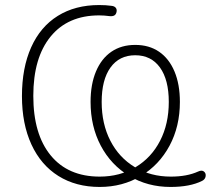

<svg xmlns="http://www.w3.org/2000/svg" viewBox="-20 -733 835 761"><path d="M67 -352Q67 -464 103.5 -545.5Q140 -627 209 -670Q278 -713 373 -713Q400 -713 421 -710Q433 -709 438.5 -702.5Q444 -696 442 -686Q440 -676 433.5 -672Q427 -668 415 -669Q393 -672 373 -672Q249 -672 180.5 -588Q112 -504 112 -353Q112 -201 181 -117Q250 -33 375 -33Q455 -33 517.5 -70.5Q580 -108 614.5 -175Q649 -242 649 -329Q649 -417 614 -465.5Q579 -514 516 -514Q453 -514 418 -465.5Q383 -417 383 -329Q383 -242 417.5 -175Q452 -108 514.5 -70.5Q577 -33 657 -33Q689 -33 716 -38Q743 -43 765 -53Q780 -60 788.5 -53Q797 -46 795 -34Q793 -22 781 -16Q733 8 656 8Q565 8 492.5 -35.5Q420 -79 379.5 -155.5Q339 -232 339 -329Q339 -399 360.5 -450Q382 -501 421.5 -528Q461 -555 516 -555Q571 -555 610.5 -528Q650 -501 671.5 -450Q693 -399 693 -329Q693 -232 652 -155.5Q611 -79 538.5 -35.5Q466 8 375 8Q281 8 211.5 -35.5Q142 -79 104.5 -160.5Q67 -242 67 -352Z"/></svg>

Font: SN Pro Thin
Style: Regular
Weight: 200
Designer: Tobias Whetton
Foundry: Supernotes
Version: Version 1.003;Glyphs 3.3 (3324)